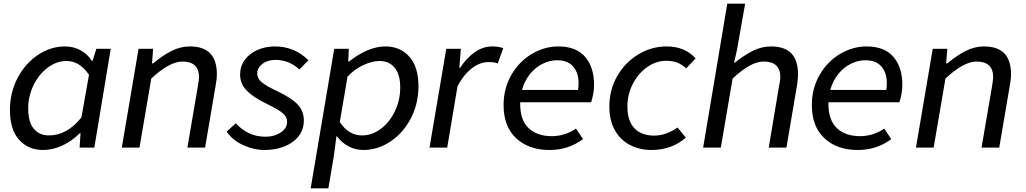

<svg xmlns="http://www.w3.org/2000/svg" viewBox="-20 -801 5566 1042"><path d="M34 -204Q34 -299 75.5 -378Q117 -457 186 -503Q255 -549 333 -549Q379 -549 417.5 -528Q456 -507 479 -470H482L503 -536H581L492 0H412L417 -78H413Q370 -35 318 -11Q266 13 214 13Q133 13 83.5 -42.5Q34 -98 34 -204ZM422 -164 463 -395Q412 -470 342 -470Q287 -470 239 -434Q191 -398 162 -338.5Q133 -279 133 -212Q133 -138 163.5 -102Q194 -66 245 -66Q344 -66 422 -164Z M732 -536H811L805 -457H811Q864 -501 912 -525Q960 -549 1010 -549Q1084 -549 1120.5 -511.5Q1157 -474 1157 -397Q1157 -374 1151 -341L1093 0H997L1053 -328Q1060 -370 1060 -382Q1060 -467 970 -467Q900 -467 801 -375L737 0H641Z M1210 -87 1260 -132Q1291 -97 1332 -78Q1373 -59 1420 -59Q1469 -59 1503.5 -82Q1538 -105 1538 -139Q1538 -159 1527 -173.5Q1516 -188 1491 -203.5Q1466 -219 1415 -244Q1352 -275 1317.5 -311Q1283 -347 1283 -397Q1283 -441 1308 -475.5Q1333 -510 1376.5 -529.5Q1420 -549 1472 -549Q1578 -549 1654 -474L1605 -424Q1548 -476 1475 -476Q1432 -476 1404 -454.5Q1376 -433 1376 -403Q1376 -374 1402.5 -353Q1429 -332 1483 -307Q1561 -270 1595 -234.5Q1629 -199 1629 -147Q1629 -99 1601.5 -63Q1574 -27 1525.5 -7Q1477 13 1416 13Q1357 13 1299.5 -13.5Q1242 -40 1210 -87Z M1794 -536H1873L1870 -467H1874Q1978 -549 2072 -549Q2152 -549 2201.5 -493.5Q2251 -438 2251 -333Q2251 -238 2209.5 -158.5Q2168 -79 2099 -33Q2030 13 1952 13Q1908 13 1871 -7Q1834 -27 1808 -62H1806L1791 51L1762 221H1666ZM2152 -326Q2152 -398 2121.5 -434Q2091 -470 2040 -470Q1999 -470 1951 -447.5Q1903 -425 1866 -385L1824 -138Q1873 -66 1945 -66Q1999 -66 2047 -102Q2095 -138 2123.5 -198Q2152 -258 2152 -326Z M2402 -536H2481L2473 -433H2477Q2513 -487 2557 -518Q2601 -549 2652 -549Q2688 -549 2711 -539L2681 -456Q2671 -461 2659.5 -462.5Q2648 -464 2629 -464Q2585 -464 2541 -430.5Q2497 -397 2463 -333L2407 0H2311Z M2713 -231Q2713 -322 2755.5 -395Q2798 -468 2866.5 -508.5Q2935 -549 3010 -549Q3107 -549 3155.5 -492.5Q3204 -436 3204 -341Q3204 -314 3199 -288.5Q3194 -263 3188 -246H2803V-238Q2803 -148 2849.5 -105Q2896 -62 2975 -62Q3045 -62 3106 -103L3144 -46Q3065 13 2962 13Q2850 13 2781.5 -50.5Q2713 -114 2713 -231ZM3117 -313Q3120 -333 3120 -350Q3120 -406 3090.5 -440Q3061 -474 3003 -474Q2964 -474 2925 -455Q2886 -436 2856.5 -399.5Q2827 -363 2813 -313Z M3287 -223Q3287 -314 3330 -388.5Q3373 -463 3444.5 -506Q3516 -549 3598 -549Q3697 -549 3755 -484L3704 -430Q3679 -452 3655 -461.5Q3631 -471 3596 -471Q3541 -471 3492.5 -437Q3444 -403 3414.5 -346Q3385 -289 3385 -223Q3385 -145 3423 -105Q3461 -65 3530 -65Q3563 -65 3596.5 -77Q3630 -89 3657 -109L3702 -54Q3625 13 3516 13Q3451 13 3399 -14Q3347 -41 3317 -94Q3287 -147 3287 -223Z M3927 -781H4024L3980 -532L3964 -461H3968Q4022 -504 4068.5 -526.5Q4115 -549 4164 -549Q4238 -549 4274.5 -511.5Q4311 -474 4311 -397Q4311 -376 4306 -341L4248 0H4152L4207 -328Q4210 -345 4212.5 -359Q4215 -373 4215 -382Q4215 -467 4125 -467Q4089 -467 4048 -444.5Q4007 -422 3956 -375L3892 0H3796Z M4386 -231Q4386 -322 4428.5 -395Q4471 -468 4539.5 -508.5Q4608 -549 4683 -549Q4780 -549 4828.5 -492.5Q4877 -436 4877 -341Q4877 -314 4872 -288.5Q4867 -263 4861 -246H4476V-238Q4476 -148 4522.5 -105Q4569 -62 4648 -62Q4718 -62 4779 -103L4817 -46Q4738 13 4635 13Q4523 13 4454.5 -50.5Q4386 -114 4386 -231ZM4790 -313Q4793 -333 4793 -350Q4793 -406 4763.5 -440Q4734 -474 4676 -474Q4637 -474 4598 -455Q4559 -436 4529.5 -399.5Q4500 -363 4486 -313Z M5042 -536H5121L5115 -457H5121Q5174 -501 5222 -525Q5270 -549 5320 -549Q5394 -549 5430.5 -511.5Q5467 -474 5467 -397Q5467 -374 5461 -341L5403 0H5307L5363 -328Q5370 -370 5370 -382Q5370 -467 5280 -467Q5210 -467 5111 -375L5047 0H4951Z"/></svg>

Font: Nebula Sans Medium
Style: Regular
Weight: 500
Italic angle: -9°
Designer: Paul D. Hunt for Adobe (as Source Sans)
Foundry: Nebula Entertainment & Broadcasting LLC
Version: Version 1.010